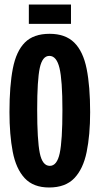

<svg xmlns="http://www.w3.org/2000/svg" viewBox="-20 -821 442 852"><path d="M198 11Q128 11 89.5 -30.5Q51 -72 36.5 -147.5Q22 -223 22 -324Q22 -440 37 -517Q52 -594 90.5 -632.5Q129 -671 200 -671Q270 -671 309.5 -632Q349 -593 364.5 -515.5Q380 -438 380 -323Q380 -222 364.5 -146.5Q349 -71 309.5 -30Q270 11 198 11ZM201 -85Q233 -85 245 -141Q257 -197 257 -333Q257 -465 244 -519Q231 -573 199 -573Q168 -573 156.5 -519.5Q145 -466 145 -334Q145 -199 156.5 -142Q168 -85 201 -85ZM108 -715V-801H295V-715Z"/></svg>

Font: Bricolage Grotesque 96pt Condensed SemiBold
Style: Regular
Weight: 600
Width: 3
Designer: Mathieu Triay
Foundry: Atelier Triay
Version: Version 1.001; ttfautohint (v1.8.4.7-5d5b);gftools[0.9.33.de